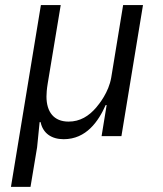

<svg xmlns="http://www.w3.org/2000/svg" viewBox="-20 -536 640 756"><path d="M100.1 199.9 126.1 44 136 -55H139.9C149.1 -11 182.9 12.1 230.8 12.1C320 12.1 367.9 -58.9 396 -122.2H399.9L380 0H458.1L543 -516H464.8L418 -230.8C408 -171.9 370 -126.1 359 -112.9C329.9 -78.8 295.1 -57.2 250 -57.2C192.1 -57.2 163 -95.2 163 -155.9C163 -166.9 164.1 -185 168 -208.1L219.1 -516H141L23.1 199.9Z"/></svg>

Font: Margiela Mono Italic Italic
Style: Regular
Weight: 400
Designer: Mike Abbink, Paul van der Laan, Pieter van Rosmalen
Foundry: Bold Monday
Version: Version 2.003 2021